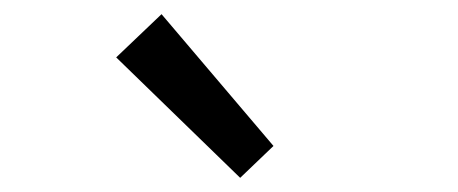

<svg xmlns="http://www.w3.org/2000/svg" viewBox="-20 -892 646 271"><path d="M319 -641 366 -686 208 -872 144 -811Z"/></svg>

Font: Noto Sans JP
Style: Regular
Weight: 400
Designer: Ryoko NISHIZUKA  (kana, bopomofo & ideographs); Paul D. Hunt (Latin, Greek & Cyrillic); Sandoll Communications , Soo-you
Foundry: Adobe
Version: Version 2.002;hotconv 1.0.116;makeotfexe 2.5.65601